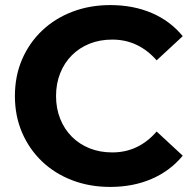

<svg xmlns="http://www.w3.org/2000/svg" viewBox="-20 -732 764 764"><path d="M418.4 11.8Q336.8 11.8 267.4 -14.7Q198 -41.2 147 -89.9Q96.1 -138.6 67.7 -204.7Q39.3 -270.8 39.3 -350Q39.3 -429.2 67.7 -495.3Q96.1 -561.4 147.3 -610.1Q198.6 -658.8 268 -685.3Q337.4 -711.8 419 -711.8Q509.9 -711.8 583.7 -680.3Q657.5 -648.8 707.1 -588.1L603.3 -491.9Q567.5 -532.7 523.3 -553.6Q479.2 -574.5 426.8 -574.5Q377.7 -574.5 336.8 -558.3Q296 -542 266 -512.1Q236.1 -482.2 219.6 -440.9Q203 -399.7 203 -350Q203 -300.3 219.6 -259.1Q236.1 -217.8 266 -187.9Q296 -158 336.8 -141.7Q377.7 -125.5 426.8 -125.5Q479.2 -125.5 523.3 -146.4Q567.5 -167.3 603.3 -208.7L707.1 -112.5Q657.5 -52.2 583.7 -20.2Q509.9 11.8 418.4 11.8Z"/></svg>

Font: Montserrat Thin
Style: Regular
Weight: 100
Designer: Julieta Ulanovsky
Foundry: Julieta Ulanovsky
Version: Version 9.000